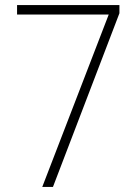

<svg xmlns="http://www.w3.org/2000/svg" viewBox="-20 -734 540 754"><path d="M407 -677 146 0H188L449 -682V-714H47V-677Z"/></svg>

Font: Noto Sans Devanagari SemiCondensed ExtraLight
Style: Regular
Weight: 200
Width: 4
Designer: Jelle Bosma - Monotype Design Team
Foundry: Monotype Imaging Inc.
Version: Version 2.004